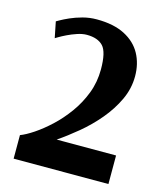

<svg xmlns="http://www.w3.org/2000/svg" viewBox="-102 -736 687 812"><g transform="rotate(15 242.0 -330.0)"><path d="M34 0V-103Q58 -112 91 -134Q124 -156 159 -188.5Q194 -221 224.5 -263Q255 -305 274 -354.5Q293 -404 293 -460Q293 -536 269.5 -561Q246 -586 198 -586Q179 -586 156.5 -578.5Q134 -571 114.5 -561.5Q95 -552 82.5 -544.5Q70 -537 70 -537L56 -607Q56 -607 70 -615Q84 -623 107.5 -633.5Q131 -644 160.5 -652Q190 -660 222 -660Q296 -660 344.5 -635Q393 -610 416.5 -567Q440 -524 440 -469Q440 -415 416.5 -365Q393 -315 355.5 -270.5Q318 -226 274 -189.5Q230 -153 189 -125H449V0Z"/></g></svg>

Font: Arsenal SC
Style: Bold
Weight: 700
Designer: Andrij Shevchenko
Foundry: Stairsfor
Version: Version 2.001; ttfautohint (v1.8.4.7-5d5b)